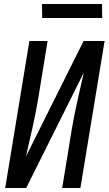

<svg xmlns="http://www.w3.org/2000/svg" viewBox="-20 -940 543 960"><path d="M6 0 127 -735H218L170 -441Q158 -370 142 -299.5Q126 -229 110 -158L398 -735H503L382 0H291L339 -294Q351 -365 367 -435.5Q383 -506 399 -577L111 0ZM191 -850 190 -920H490L491 -850Z"/></svg>

Font: Iosevka Term Curly Md Obl
Style: Regular
Weight: 500
Italic angle: -9°
Designer: Belleve Invis
Foundry: Belleve Invis
Version: Version 32.3.0